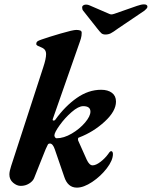

<svg xmlns="http://www.w3.org/2000/svg" viewBox="-20 -844 695 879"><path d="M274 -35 231 -160Q222 -187 208 -187Q202 -187 199 -182Q196 -177 189 -161Q189 -161 161 -91Q151 -64 136 -28Q130 -14 113 -3.5Q96 7 75 7Q57 7 40 -7.5Q23 -22 23 -45Q23 -60 31 -84L178 -536Q191 -575 191 -596Q191 -608 185.5 -615.5Q180 -623 167 -628Q157 -632 151.5 -635Q146 -638 146 -643Q146 -650 150.5 -654Q155 -658 170 -663Q201 -674 257.5 -690.5Q314 -707 329 -707Q340 -707 347 -704.5Q354 -702 354 -694Q354 -680 350.5 -668Q347 -656 346 -654L222 -300L221 -296Q221 -292 225 -292Q231 -292 234 -297Q278 -358 331.5 -395.5Q385 -433 443 -433Q474 -433 492.5 -419Q511 -405 511 -379Q511 -335 459.5 -287.5Q408 -240 343 -215Q337 -214 337 -207Q337 -201 339 -198L377 -113Q389 -87 404 -87Q419 -87 440 -103Q461 -119 476 -140Q477 -142 481 -147Q485 -152 489 -152Q493 -152 495 -148Q497 -144 497 -139Q497 -110 469 -73.5Q441 -37 402 -11Q363 15 332 15Q290 15 274 -35ZM394 -333Q394 -358 361 -358Q339 -358 308 -331Q277 -304 253 -270.5Q229 -237 229 -224Q229 -220 232 -215.5Q235 -211 239 -211Q272 -211 308.5 -232.5Q345 -254 369.5 -283Q394 -312 394 -333ZM424 -715 360 -796Q356 -801 356 -812Q357 -817 362 -820Q367 -823 374 -823Q383 -823 391 -819L479 -781Q485 -778 490 -778Q495 -778 504 -781L607 -817Q627 -824 639 -824Q655 -824 655 -813Q655 -809 650.5 -804Q646 -799 641 -795L521 -714Q498 -697 487 -691.5Q476 -686 463 -686Q451 -686 444.5 -691.5Q438 -697 424 -715Z"/></svg>

Font: EB Garamond
Style: Bold Italic
Weight: 700
Italic angle: -17.2°
Designer: Georg Duffner and Octavio Pardo
Foundry: Georg Duffner
Version: Version 1.000